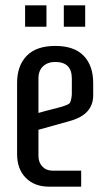

<svg xmlns="http://www.w3.org/2000/svg" viewBox="-20 -699 389 719"><path d="M74 -599V-679H154V-599ZM219 -599V-679H299V-599ZM284 -60V0H164Q109 0 76.5 -33Q44 -66 44 -122V-388Q44 -453 80 -490Q116 -527 187 -527Q258 -527 293.5 -490Q329 -453 329 -388V-342Q329 -270 242 -246L124 -213V-115Q124 -91 138.5 -75.5Q153 -60 176 -60ZM124 -405V-276Q147 -283 193.5 -294.5Q240 -306 243 -316Q249 -332 249 -350V-405Q249 -467 187 -467Q159 -467 141.5 -451Q124 -435 124 -405Z"/></svg>

Font: Homenaje
Style: Regular
Weight: 400
Version: Version 1.002